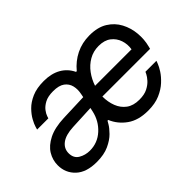

<svg xmlns="http://www.w3.org/2000/svg" viewBox="-84 -821 1113 1113"><g transform="rotate(-45 472.0 -265.0)"><path d="M205 10Q120 10 75.5 -32Q31 -74 31 -137Q31 -180 53.5 -217Q76 -254 124.5 -278.5Q173 -303 250 -306L415 -312L419 -333Q426 -366 419 -395Q412 -424 387.5 -442Q363 -460 316 -460Q273 -460 247 -446Q221 -432 207.5 -414Q194 -396 189.5 -382Q185 -368 185 -368H93Q93 -368 98 -385.5Q103 -403 117 -428.5Q131 -454 156 -479.5Q181 -505 221 -522.5Q261 -540 319 -540Q381 -540 424 -515.5Q467 -491 489 -445H495Q532 -490 582.5 -515Q633 -540 694 -540Q761 -540 804.5 -513Q848 -486 871 -442.5Q894 -399 898.5 -348.5Q903 -298 891 -252L887 -236H496Q496 -191 510.5 -153.5Q525 -116 555.5 -93.5Q586 -71 635 -71Q676 -71 702.5 -84.5Q729 -98 745 -116Q761 -134 767.5 -147.5Q774 -161 774 -161H864Q864 -161 857.5 -143.5Q851 -126 835 -101Q819 -76 791.5 -50.5Q764 -25 723.5 -7.5Q683 10 626 10Q547 10 497 -25.5Q447 -61 424 -116H418Q418 -116 407 -97Q396 -78 371.5 -53Q347 -28 306 -9Q265 10 205 10ZM510 -310H809Q815 -347 803.5 -381Q792 -415 763.5 -437Q735 -459 688 -459Q644 -459 608.5 -438.5Q573 -418 548 -384Q523 -350 510 -310ZM223 -65Q287 -65 334 -108Q381 -151 395 -215L400 -238L251 -231Q188 -228 156.5 -204Q125 -180 125 -142Q125 -101 155.5 -83Q186 -65 223 -65Z"/></g></svg>

Font: Be Vietnam Pro
Style: Italic
Weight: 400
Italic angle: -12°
Designer: Lam Bao, Tony Le, Vietanh Nguyen
Foundry: Yellow Type Foundry
Version: Version 1.002; ttfautohint (v1.8.3)